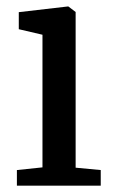

<svg xmlns="http://www.w3.org/2000/svg" viewBox="-20 -588 364 608"><path d="M33.5 0V-49.5L114.5 -58V-478L39.5 -495.5V-549.5L194.5 -567.5H196.5L219.5 -550V-57L299 -49.5V0Z"/></svg>

Font: Merriweather Light 18pt
Style: Regular
Weight: 400
Version: Version 2.100